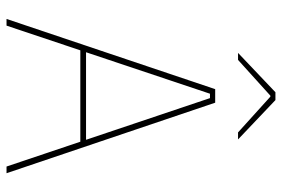

<svg xmlns="http://www.w3.org/2000/svg" viewBox="-158 -706 864 588"><g transform="rotate(90 274.0 -412.0)"><path d="M38 0 253 -639H294.5L510.5 0H490L280.5 -623H267L58.5 0ZM127 -226V-243.5H421V-226ZM262.5 -823.5H286.5L406.5 -709.5V-709H385.5L276 -808H273L163.5 -709H142.5V-709.5Z"/></g></svg>

Font: Anek Tamil Thin
Style: Regular
Weight: 250
Designer: Aadarsh Rajan (Tamil), Yesha Goshar (Latin)
Foundry: Ek Type
Version: Version 1.003